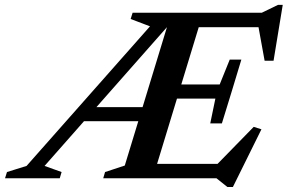

<svg xmlns="http://www.w3.org/2000/svg" viewBox="-96 -728 1174 784"><path d="M86 -50.5 155.5 -25.5 148 0H-75.5L-67.5 -25.5L12.5 -50.5L516.5 -620.5L437.5 -650.5L445.5 -676H733.5L527.5 0H325.5L333 -25.5L413.5 -52L589.5 -629.5L594 -626.5ZM832.5 35.5 788 0H458L477.5 -59H823.5L771.5 -37.5L940 -210L971.5 -200L855 35.5ZM223.5 -233 242.5 -290.5H525.5L507 -233ZM762.5 -224 783.5 -325.5H558L575 -383H801L842 -484.5H889.5L850 -354L810 -224ZM984.5 -480 955.5 -639.5 977 -617H646L665 -676H973L1039 -708H1058.5L1021 -480Z"/></svg>

Font: Newsreader 16pt 16pt SemiBold
Style: Italic
Weight: 600
Italic angle: -17°
Version: Version 1.003